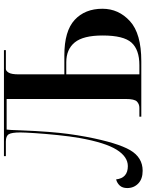

<svg xmlns="http://www.w3.org/2000/svg" viewBox="97 -852 761 998"><g transform="rotate(-90 478.0 -353.5)"><path d="M89 7Q158 7 196 -58Q234 -123 265 -284Q283 -380 290 -472Q297 -564 299 -627.5Q301 -691 303 -700H462V-81Q462 -35 448.5 -22.5Q435 -10 416 -10H370V0H658Q802 0 866.5 -59Q931 -118 931 -202Q931 -293 873 -346.5Q815 -400 689 -400H590V-637Q590 -675 599 -689.5Q608 -704 618 -704H716V-714H165V-704H241Q270 -704 279 -688.5Q288 -673 288 -629Q288 -607 284.5 -553.5Q281 -500 274.5 -436Q268 -372 259 -320Q235 -187 198.5 -128.5Q162 -70 113 -70Q51 -70 44 -131Q25 -126 12 -112Q-1 -98 -1 -73Q-1 -39 22.5 -16Q46 7 89 7ZM590 -10V-390H653Q720 -390 756 -346Q792 -302 792 -201Q792 -92 755 -51Q718 -10 638 -10Z"/></g></svg>

Font: Noto Serif Display Semi
Style: Regular
Weight: 600
Designer: Monotype Design Team
Foundry: Monotype Imaging Inc.
Version: Version 1.900